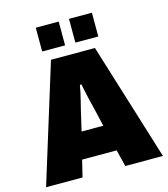

<svg xmlns="http://www.w3.org/2000/svg" viewBox="-127 -984 950 1084"><g transform="rotate(-15 348.0 -442.5)"><path d="M7 0 220 -688H477L690 0H470L446 -98H244L220 0ZM282 -252H409L380 -376Q377 -387 373 -403.5Q369 -420 365 -438.5Q361 -457 357 -475.5Q353 -494 350 -509H341Q338 -490 333 -467Q328 -444 322 -420Q316 -396 311 -376ZM184 -746V-885H318V-746ZM378 -746V-885H512V-746Z"/></g></svg>

Font: Archivo SemiCondensed Black
Style: Regular
Weight: 900
Width: 4
Designer: Hector Gatti
Foundry: Omnibus-Type
Version: Version 2.001